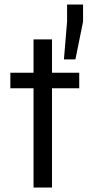

<svg xmlns="http://www.w3.org/2000/svg" viewBox="-20 -833 398 853"><path d="M129 0V-441H26V-510H129V-658H211V-510H332V-441H211V0ZM264 -569 278 -737V-813H349V-737L315 -569Z"/></svg>

Font: Saira
Style: Regular
Weight: 400
Designer: Hector Gatti with collaboration of the Omnibus-Type team
Foundry: Omnibus-Type
Version: Version 1.100; ttfautohint (v1.8.3)